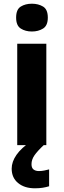

<svg xmlns="http://www.w3.org/2000/svg" viewBox="-20 -783 343 1036"><path d="M152 -763Q187 -763 212.5 -747.5Q238 -732 238 -688Q238 -645 212.5 -629Q187 -613 152 -613Q117 -613 92 -629Q67 -645 67 -688Q67 -732 92 -747.5Q117 -763 152 -763ZM230 -547V0H73V-547ZM150 103Q150 123 161 131.5Q172 140 190 140Q204 140 219.5 137Q235 134 245 131V222Q229 227 210.5 230Q192 233 168 233Q112 233 77.5 204.5Q43 176 43 127Q43 90 69 52.5Q95 15 150 -22L216 0Q182 32 166 55Q150 78 150 103Z"/></svg>

Font: Noto Sans Oriya
Style: Bold
Weight: 700
Designer: Amélie Bonet and Sol Matas
Foundry: Google LLC
Version: Version 2.006; ttfautohint (v1.8.4.7-5d5b)